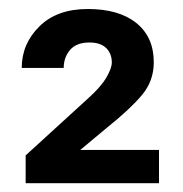

<svg xmlns="http://www.w3.org/2000/svg" viewBox="-20 -737 411 431"><path d="M336.9 -400.4V-325.7H37.6V-388.2L177.7 -516.1Q206.5 -542 218.8 -563Q231 -584 231 -596.7Q231 -616.7 218.3 -629.2Q205.6 -641.6 180.7 -641.6Q151.4 -641.6 137.2 -624.8Q123 -607.9 123 -584.5H28.8Q28.8 -638.7 68.4 -677.7Q107.9 -716.8 176.8 -716.8Q247.1 -716.8 286.1 -685.3Q325.2 -653.8 325.2 -597.2Q325.2 -555.7 299.1 -524.2Q272.9 -492.7 221.7 -451.7L160.2 -400.4Z"/></svg>

Font: Vazirmatn RD UI SemiBold
Style: Regular
Weight: 600
Designer: Saber Rastikerdar
Foundry: Saber Rastikerdar
Version: Version 33.003